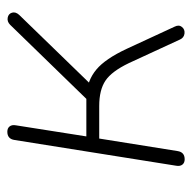

<svg xmlns="http://www.w3.org/2000/svg" viewBox="-20 -510 536 537"><g transform="rotate(-90 248.5 -242.0)"><path d="M53 -18 125 -470Q128 -490 148 -490Q158 -490 163 -483.5Q168 -477 166 -466L135 -269H240L447 -482Q456 -491 467 -489Q478 -487 481 -477Q484 -467 475 -457L280 -256L253 -268Q292 -266 322 -241Q352 -216 380 -156L442 -22Q448 -10 441 -1.5Q434 7 422.5 5.5Q411 4 406 -7L340 -150Q317 -198 291 -215.5Q265 -233 220 -233H129L94 -14Q91 6 71 6Q61 6 56 -0.5Q51 -7 53 -18Z"/></g></svg>

Font: SN Pro Thin
Style: Italic
Weight: 200
Italic angle: -9°
Designer: Tobias Whetton
Foundry: Supernotes
Version: Version 1.003;Glyphs 3.3 (3324)